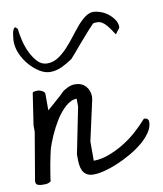

<svg xmlns="http://www.w3.org/2000/svg" viewBox="-76 -713 657 776"><g transform="rotate(-10 252.5 -325.0)"><path d="M8.8 -19.5 42 -214.8V-242.2L61.5 -372.1Q64.5 -376 72.3 -376.5Q80.1 -377 83 -377Q90.8 -377 101.1 -371.6Q111.3 -366.2 111.3 -357.4V-291Q115.2 -293.9 125 -302.7Q134.8 -311.5 146 -321.3Q157.2 -331.1 167 -339.8Q176.8 -348.6 179.7 -352.5Q190.4 -362.3 205.6 -369.1Q220.7 -376 234.4 -376Q262.7 -376 278.8 -358.4Q294.9 -340.8 294.9 -313.5Q294.9 -311.5 294.4 -311Q293.9 -310.5 293.9 -308.6V-304.7L256.8 -137.7V-58.6Q287.1 -58.6 319.8 -70.8Q352.5 -83 382.8 -101.6Q413.1 -120.1 439.5 -144Q465.8 -168 485.4 -190.4H489.3Q496.1 -190.4 500.5 -186Q504.9 -181.6 504.9 -174.8Q504.9 -153.3 490.7 -132.3Q476.6 -111.3 454.6 -92.8Q432.6 -74.2 403.8 -57.6Q375 -41 347.2 -29.3Q319.3 -17.6 293 -10.7Q266.6 -3.9 248 -3.9Q229.5 -3.9 218.8 -10.7Q208 -17.6 202.6 -28.8Q197.3 -40 195.8 -53.7Q194.3 -67.4 194.3 -83V-95.7L232.4 -285.2V-317.4Q209 -317.4 186 -296.9Q163.1 -276.4 145 -247.1Q127 -217.8 113.8 -187.5Q100.6 -157.2 94.7 -137.7Q92.8 -130.9 88.9 -113.3Q85 -95.7 81.5 -76.2Q78.1 -56.6 75.2 -39.1Q72.3 -21.5 71.3 -13.7Q72.3 -7.8 67.9 -4.9Q63.5 -2 57.6 -0.5Q51.8 1 45.4 1Q39.1 1 35.2 1Q26.4 1 17.6 -2Q8.8 -4.9 8.8 -16.6ZM21.5 -589.8Q21.5 -593.8 22.5 -603Q23.4 -612.3 24.9 -621.6Q26.4 -630.9 29.8 -637.7Q33.2 -644.5 37.1 -644.5L40 -643.6Q41 -642.6 43 -640.1Q44.9 -637.7 46.9 -636.7Q48.8 -616.2 55.2 -588.9Q61.5 -561.5 73.7 -536.6Q85.9 -511.7 102.1 -495.1Q118.2 -478.5 140.6 -478.5Q164.1 -478.5 184.1 -491.2Q204.1 -503.9 222.7 -523.4Q241.2 -543 258.3 -565.4Q275.4 -587.9 291.5 -606.9Q307.6 -626 324.7 -638.7Q341.8 -651.4 359.4 -651.4Q370.1 -651.4 386.7 -646Q403.3 -640.6 417.5 -629.9Q431.6 -619.1 441.9 -604.5Q452.1 -589.8 452.1 -573.2Q452.1 -572.3 451.7 -572.3Q451.2 -572.3 451.2 -571.3V-569.3Q449.2 -567.4 442.4 -558.1Q435.5 -548.8 433.6 -545.9Q425.8 -557.6 418.5 -568.4Q411.1 -579.1 403.3 -587.9Q395.5 -596.7 386.7 -602.1Q377.9 -607.4 366.2 -607.4Q359.4 -607.4 355.5 -606.9Q351.6 -606.4 348.6 -603.5Q345.7 -600.6 341.8 -596.2Q337.9 -591.8 330.1 -584Q325.2 -578.1 312 -563.5Q298.8 -548.8 284.7 -532.2Q270.5 -515.6 257.8 -500.5Q245.1 -485.4 239.3 -479.5Q218.8 -464.8 194.8 -453.6Q170.9 -442.4 146.5 -442.4Q125 -442.4 103 -456.1Q81.1 -469.7 62.5 -491.2Q43.9 -512.7 32.7 -538.6Q21.5 -564.5 21.5 -589.8Z"/></g></svg>

Font: Cedarville Cursive
Style: Regular
Weight: 400
Designer: Kimberly Geswein
Foundry: Kimberly Geswein
Version: Version 1.001 2010